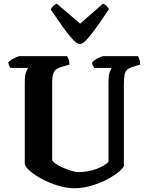

<svg xmlns="http://www.w3.org/2000/svg" viewBox="-20 -1003 780 1023"><path d="M375 0Q336 0 291 -13.5Q246 -27 206 -48Q166 -69 140 -91.5Q114 -114 112 -131V-560Q112 -606 120 -622Q128 -638 130 -641H36Q34 -644 29.5 -652Q25 -660 24 -671Q30 -678 42.5 -685.5Q55 -693 67.5 -698.5Q80 -704 85 -704H337Q341 -699 345.5 -687Q350 -675 350 -659L306 -646Q292 -641 281 -634.5Q270 -628 264 -611Q258 -594 258 -560V-148Q270 -132 297.5 -118Q325 -104 353.5 -95Q382 -86 397 -86Q447 -86 492.5 -102.5Q538 -119 558 -141V-559Q558 -605 565.5 -621.5Q573 -638 575 -641H483Q480 -645 475.5 -652.5Q471 -660 471 -671Q476 -678 488.5 -685.5Q501 -693 513.5 -698.5Q526 -704 532 -704H714Q719 -698 723 -686Q727 -674 727 -659L688 -647Q668 -641 657.5 -631.5Q647 -622 643.5 -603.5Q640 -585 640 -552V-117Q630 -100 603.5 -80Q577 -60 539.5 -41.5Q502 -23 459.5 -11.5Q417 0 375 0ZM406 -768Q391 -768 368 -792.5Q345 -817 315 -859Q285 -901 250 -953Q254 -960 262.5 -969.5Q271 -979 283 -983L407 -877L528 -983Q540 -980 548.5 -970.5Q557 -961 560 -954Q526 -902 496 -860Q466 -818 443 -793Q420 -768 406 -768Z"/></svg>

Font: Texturina 72pt ExtraBold
Style: Regular
Weight: 800
Designer: Guillermo Torres Carreño
Foundry: Omnibus-Type
Version: Version 1.002; ttfautohint (v1.8.3)